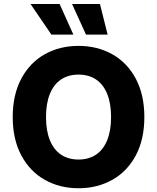

<svg xmlns="http://www.w3.org/2000/svg" viewBox="-20 -951 802 980"><path d="M380.9 9.8Q284.7 9.8 208.5 -33.2Q132.3 -76.2 88.6 -158.2Q44.9 -240.2 44.9 -353.5Q44.9 -467.3 88.6 -549.3Q132.3 -631.3 208.5 -674.1Q284.7 -716.8 380.9 -716.8Q476.6 -716.8 553 -674.1Q629.4 -631.3 673.1 -549.3Q716.8 -467.3 716.8 -353.5Q716.8 -239.7 673.1 -157.7Q629.4 -75.7 553 -33Q476.6 9.8 380.9 9.8ZM380.9 -570.3Q329.1 -570.3 291.7 -545.4Q254.4 -520.5 234.6 -471.7Q214.8 -422.9 214.8 -353.5Q214.8 -284.2 234.6 -235.4Q254.4 -186.5 291.7 -161.6Q329.1 -136.7 380.9 -136.7Q432.6 -136.7 470 -161.6Q507.3 -186.5 527.1 -235.4Q546.9 -284.2 546.9 -353.5Q546.9 -422.9 527.1 -471.7Q507.3 -520.5 470 -545.4Q432.6 -570.3 380.9 -570.3ZM135.7 -930.7H284.2L354.5 -774.4H242.2ZM347.7 -930.7H490.2L529.3 -774.4H418.9Z"/></svg>

Font: Pretendard Std ExtraBold
Style: Regular
Weight: 800
Designer: Base glyphs from Inter by Rasmus Andersson; Hangeul glyphs from Noto Sans CJK(Source Han Sans) by Jang Soo-young and Kan
Foundry: Kil Hyung-jin
Version: Version 1.309